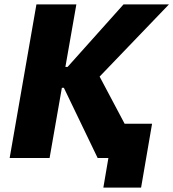

<svg xmlns="http://www.w3.org/2000/svg" viewBox="-20 -720 790 875"><path d="M425 0H474L451 135H623L673 -156H548L434 -371L750 -700H543L288 -415H278L328 -700H146L24 0H206L262 -320H271Z"/></svg>

Font: Fixel Display ExtraBold
Style: Italic
Weight: 800
Italic angle: -10°
Designer: AlfaBravo + MacPaw
Foundry: Kyrylo Tkachov, Marchela Mozhyna, Serhii Makarenko, Maria Weinstein, Zakhar Kryvoshyya
Version: Version 1.210;Glyphs 3.2 (3217)